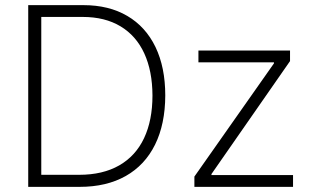

<svg xmlns="http://www.w3.org/2000/svg" viewBox="-20 -727 1208 747"><path d="M89.8 0V-707H304.7Q403.8 -707 475.3 -665Q546.9 -623 585 -543.9Q623 -464.8 623 -355.5Q622.6 -244.1 583.3 -164.3Q543.9 -84.5 469.2 -42.2Q394.5 0 290 0ZM288.1 -46.9Q379.9 -46.9 443.8 -83.5Q507.8 -120.1 540.5 -189.5Q573.2 -258.8 573.2 -355.5Q572.8 -450.7 541.3 -519.3Q509.8 -587.9 449 -624.5Q388.2 -661.1 301.8 -661.1H140.6V-46.9ZM736.3 -40 1045.9 -480.5V-484.4H752V-530.3H1108.4V-489.3L802.7 -49.8V-45.9H1120.1V0H736.3Z"/></svg>

Font: Pretendard GOV ExtraLight
Style: Regular
Weight: 200
Designer: Base glyphs from Inter by Rasmus Andersson; Hangeul glyphs from Noto Sans CJK(Source Han Sans) by Jang Soo-young and Kan
Foundry: Kil Hyung-jin
Version: Version 1.309